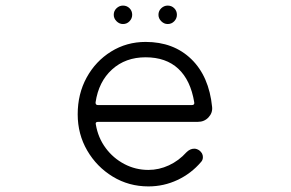

<svg xmlns="http://www.w3.org/2000/svg" viewBox="-20 -656 1040 687"><path d="M420 -570Q407 -570 397 -580Q387 -590 387 -603Q387 -617 397 -626.5Q407 -636 420 -636Q434 -636 443.5 -626.5Q453 -617 453 -603Q453 -590 443.5 -580Q434 -570 420 -570ZM580 -570Q567 -570 557 -580Q547 -590 547 -603Q547 -617 557 -626.5Q567 -636 580 -636Q594 -636 603.5 -626.5Q613 -617 613 -603Q613 -590 603.5 -580Q594 -570 580 -570ZM511 11Q441 11 383.5 -24Q326 -59 292 -117.5Q258 -176 258 -247Q258 -320 290 -378.5Q322 -437 377.5 -471.5Q433 -506 501 -506Q601 -506 664.5 -444.5Q728 -383 739 -273Q741 -252 726 -236Q711 -220 688 -220H331Q320 -220 323 -210Q331 -163 358 -126.5Q385 -90 425 -69Q465 -48 511 -48Q549 -48 584.5 -64.5Q620 -81 647 -111Q660 -124 675 -124Q684 -124 693 -118Q706 -108 706 -94Q706 -83 699 -76Q664 -35 615 -12Q566 11 511 11ZM331 -280H666Q677 -280 675 -290Q662 -369 618 -410Q574 -451 501 -451Q429 -451 381 -407.5Q333 -364 322 -290V-288Q322 -280 331 -280Z"/></svg>

Font: Kiwi Maru Light
Style: Regular
Weight: 300
Designer: Hiroki-Chan
Version: Version 1.100